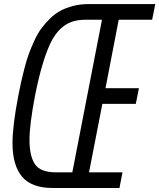

<svg xmlns="http://www.w3.org/2000/svg" viewBox="-20 -937 794 957"><path d="M127 -240.2Q127 -158.9 154.3 -118.5Q181.6 -78.1 257.2 -78.1H340.5L488.3 -838.5H404.9Q339.8 -838.5 298.2 -807.3Q256.5 -776 229.2 -716.8Q187.5 -627 154.3 -458.3Q127 -315.1 127 -240.2ZM242.2 0Q137.4 0 89.8 -56.6Q42.3 -113.3 42.3 -224Q42.3 -308.6 71 -458.3Q78.8 -499.3 85.3 -528.6Q91.8 -557.9 102.5 -599Q113.3 -640 124 -669.3Q134.8 -698.6 151 -734Q167.3 -769.5 185.2 -793.9Q203.1 -818.4 227.9 -843.1Q252.6 -867.8 280.3 -882.8Q307.9 -897.8 343.8 -907.2Q379.6 -916.7 420.6 -916.7H753.9L738.3 -838.5H571.6L505.9 -497.4H672.5L656.9 -419.3H490.2L423.8 -78.1H590.5L575.5 0Z"/></svg>

Font: Monoid
Style: Italic
Weight: 400
Width: 4
Italic angle: -11°
Monospace: yes
Version: Version 0.61